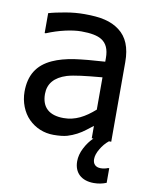

<svg xmlns="http://www.w3.org/2000/svg" viewBox="-85 -622 695 886"><g transform="rotate(10 262.5 -179.0)"><path d="M469.2 122.1C459 126.5 447.3 128.9 435.1 128.9C411.1 128.9 398.4 114.7 398.4 92.8C398.4 77.6 403.8 61.5 414.1 44.4C424.3 26.9 436.5 12.2 451.7 0H462.4V-373C462.4 -441.4 442.9 -488.3 403.3 -518.1C363.8 -547.9 315.9 -558.6 239.3 -558.6C211.4 -558.6 181.6 -556.2 150.9 -550.8C120.1 -545.4 93.8 -540 72.8 -533.7V-440.4H78.1C134.3 -463.9 195.3 -477.5 238.8 -477.5C283.2 -477.5 314.9 -471.2 334 -459C358.9 -443.8 371.1 -416.5 371.1 -376.5V-358.9C314 -355.5 266.6 -351.1 228 -345.7C189.5 -339.8 155.8 -330.6 127.9 -317.9C59.6 -287.1 28.3 -234.9 28.3 -158.2C28.3 -109.9 46.9 -63 76.7 -33.2C107.9 -2 148.9 15.1 193.8 15.1C220.7 15.1 242.2 12.7 257.8 8.3C288.6 -1 316.4 -15.6 341.3 -35.2C352.5 -43.9 362.3 -51.8 371.1 -58.1V0H378.9C363.3 14.6 350.1 32.7 339.4 53.7C328.6 74.7 323.2 95.7 323.2 115.7C323.2 169.9 357.9 201.7 416 201.7C437 201.7 456.5 197.8 474.6 190.4V122.1ZM371.1 -134.3C324.7 -93.3 280.8 -69.3 226.6 -69.3C158.7 -69.3 123 -101.6 123 -164.1C123 -212.4 151.4 -245.6 207.5 -263.2C240.7 -272.9 294.4 -278.8 361.3 -284.7L371.1 -285.6Z"/></g></svg>

Font: SG Kara SemiBold
Style: Regular
Weight: 400
Designer: Damoon Khanjanzadeh
Version: Version 1.000